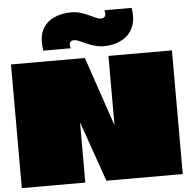

<svg xmlns="http://www.w3.org/2000/svg" viewBox="-65 -1096 1145 1160"><g transform="rotate(-5 508.0 -516.0)"><path d="M611 -750H996Q996 -713 996 -675.5Q996 -638 996 -600.5Q996 -563 996 -525.5Q996 -488 996 -450.5Q996 -413 996 -375Q996 -281 996 -187.5Q996 -94 996 0H533L407 -360Q407 -360 407 -360.5Q407 -361 406.5 -361Q406 -361 405.5 -361Q405 -361 405 -360.5Q405 -360 405 -360Q405 -272 405 -180Q405 -88 405 0H20Q20 -75 20 -150Q20 -225 20 -300Q20 -375 20 -450Q20 -525 20 -600Q20 -675 20 -750H468L609 -335Q609 -335 609 -335Q609 -335 609.5 -335Q610 -335 610.5 -335Q611 -335 611 -335.5Q611 -336 611 -336ZM222 -816H388Q380 -842 388 -852.5Q396 -863 411 -863Q425 -863 443 -855Q461 -847 483.5 -837Q506 -827 533.5 -819Q561 -811 592 -811Q629 -811 665.5 -822.5Q702 -834 730.5 -859Q759 -884 772.5 -925.5Q786 -967 776 -1027H611Q618 -1000 610 -989.5Q602 -979 585 -979Q572 -979 554.5 -987Q537 -995 514.5 -1005.5Q492 -1016 465.5 -1024Q439 -1032 407 -1032Q352 -1032 305 -1011Q258 -990 233.5 -943Q209 -896 222 -816Z"/></g></svg>

Font: Climate Crisis
Style: Regular
Weight: 400
Version: Version 1.003